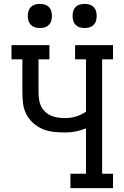

<svg xmlns="http://www.w3.org/2000/svg" viewBox="-20 -967 640 987"><path d="M342 0V-74H422V-307Q397 -297 370.5 -291.5Q344 -286 317 -286Q287 -286 257 -289Q227 -292 199.5 -303.5Q172 -315 149.5 -335.5Q127 -356 114 -382.5Q101 -409 98 -439Q95 -469 95 -499V-662H39V-735H234V-662H178V-499Q178 -480 180 -461Q182 -442 189.5 -424.5Q197 -407 211 -393.5Q225 -380 242.5 -372.5Q260 -365 279 -362.5Q298 -360 317 -360Q345 -360 372 -368.5Q399 -377 422 -393V-662H366V-735H561V-662H505V-74H561V0ZM415 -823Q402 -823 390 -826.5Q378 -830 369 -839Q360 -848 356.5 -860Q353 -872 353 -885Q353 -898 356.5 -910Q360 -922 369 -931Q378 -940 390 -943.5Q402 -947 415 -947Q428 -947 440 -943.5Q452 -940 461 -931Q470 -922 473.5 -910Q477 -898 477 -885Q477 -872 473.5 -860Q470 -848 461 -839Q452 -830 440 -826.5Q428 -823 415 -823ZM185 -823Q172 -823 160 -826.5Q148 -830 139 -839Q130 -848 126.5 -860Q123 -872 123 -885Q123 -898 126.5 -910Q130 -922 139 -931Q148 -940 160 -943.5Q172 -947 185 -947Q198 -947 210 -943.5Q222 -940 231 -931Q240 -922 243.5 -910Q247 -898 247 -885Q247 -872 243.5 -860Q240 -848 231 -839Q222 -830 210 -826.5Q198 -823 185 -823Z"/></svg>

Font: Iosevka HT Extended
Style: Regular
Weight: 400
Width: 7
Monospace: yes
Designer: Belleve Invis
Foundry: Belleve Invis
Version: Version 32.3.0; ttfautohint (v1.8.4)